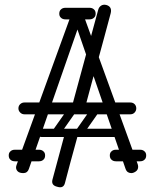

<svg xmlns="http://www.w3.org/2000/svg" viewBox="-20 -733 654 813"><path d="M536 0Q529 0 522.5 -3.5Q516 -7 512 -17L308 -608L102 -17Q96 0 79 0Q63 0 55.5 -7Q48 -14 48 -24Q48 -28 50 -34L276 -656Q278 -662 281 -662Q284 -662 295.5 -662Q307 -662 319 -662Q331 -662 333 -662Q336 -662 338 -657L563 -38Q565 -32 565 -27Q565 -14 555 -7Q545 0 536 0ZM83 -249Q73 -249 65.5 -256.5Q58 -264 58 -274Q58 -285 65.5 -292Q73 -299 83 -299H532Q543 -299 550 -292Q557 -285 557 -274Q557 -264 550 -256.5Q543 -249 532 -249ZM288 -185Q315 -177 307 -151Q301 -128 294 -103.5Q287 -79 278 -45Q269 -11 255 42Q249 66 223 58Q196 52 202 28L254 -165Q257 -176 266 -182Q275 -188 288 -185ZM430 -712Q455 -705 449 -678Q432 -615 421.5 -575.5Q411 -536 403 -507.5Q395 -479 387 -450Q379 -421 368 -381Q357 -341 340 -277Q334 -253 308 -261Q281 -267 287 -291L396 -692Q399 -703 408 -709Q417 -715 430 -712ZM17 -75Q17 -86 24 -92Q31 -99 43 -99H92Q104 -99 111 -93Q118 -86 118 -75Q118 -63 111 -56Q104 -50 92 -50H43Q31 -50 24 -57Q17 -63 17 -75ZM171 -75Q171 -63 164 -57Q157 -50 145 -50H96Q85 -50 77 -56Q70 -63 70 -75Q70 -86 77 -93Q85 -99 96 -99H145Q157 -99 164 -92Q171 -86 171 -75ZM445 -75Q445 -86 452 -92Q459 -99 471 -99H520Q532 -99 539 -93Q546 -86 546 -75Q546 -63 539 -56Q532 -50 520 -50H471Q459 -50 452 -57Q445 -63 445 -75ZM599 -75Q599 -63 592 -57Q585 -50 573 -50H524Q513 -50 505 -56Q498 -63 498 -75Q498 -86 505 -93Q513 -99 524 -99H573Q585 -99 592 -92Q599 -86 599 -75ZM231 -675Q231 -687 238 -693Q245 -700 257 -700H306Q318 -700 325 -694Q332 -687 332 -675Q332 -664 325 -657Q318 -651 306 -651H257Q245 -651 238 -658Q231 -664 231 -675ZM385 -675Q385 -664 378 -658Q371 -651 359 -651H310Q299 -651 291 -657Q284 -664 284 -675Q284 -687 291 -694Q299 -700 310 -700H359Q371 -700 378 -693Q385 -687 385 -675ZM306 -159Q293 -169 302 -182L368 -276Q377 -290 393 -279Q406 -269 397 -256L331 -162Q327 -157 320.5 -155.5Q314 -154 306 -159ZM208 -159Q195 -169 204 -182L270 -276Q279 -290 295 -279Q308 -269 299 -256L233 -162Q229 -157 222.5 -155.5Q216 -154 208 -159ZM504 -266Q504 -249 487 -249H155Q138 -249 138 -266Q138 -284 154 -284H486Q504 -284 504 -266ZM504 -170Q504 -153 487 -153H155Q138 -153 138 -170Q138 -188 154 -188H486Q504 -188 504 -170Z"/></svg>

Font: Agu Display
Style: Regular
Weight: 400
Designer: Oluwaseun Badejo
Version: Version 1.103